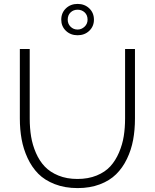

<svg xmlns="http://www.w3.org/2000/svg" viewBox="-20 -962 796 987"><path d="M462.9 -860.8Q462.9 -826.7 439 -803.7Q415 -780.8 378.9 -780.8Q342.8 -780.8 318.8 -803.7Q294.9 -826.7 294.9 -860.8Q294.9 -896 318.8 -918.9Q342.8 -941.9 378.9 -941.9Q415 -941.9 439 -918.9Q462.9 -896 462.9 -860.8ZM328.1 -860.8Q328.1 -839.4 342.8 -824.7Q357.4 -810.1 378.9 -810.1Q398.9 -810.1 414.6 -824.7Q430.2 -839.4 430.2 -860.8Q430.2 -884.3 415.3 -898.2Q400.4 -912.1 378.9 -912.1Q357.4 -912.1 342.8 -898.2Q328.1 -884.3 328.1 -860.8ZM378.9 4.9Q313.5 4.9 261.5 -15.4Q209.5 -35.6 176.5 -69.1Q143.6 -102.5 121.8 -149.4Q100.1 -196.3 91.1 -246.3Q82 -296.4 82 -353V-710H132.8V-353Q132.8 -303.2 139.9 -260Q147 -216.8 164.8 -175.8Q182.6 -134.8 210 -106Q237.3 -77.1 280.3 -59.6Q323.2 -42 377.9 -42Q433.6 -42 477.1 -59.8Q520.5 -77.6 547.4 -107.2Q574.2 -136.7 591.8 -178Q609.4 -219.2 616.2 -262Q623 -304.7 623 -353V-710H673.8V-353Q673.8 -293.9 664.3 -242.7Q654.8 -191.4 632.6 -145.3Q610.4 -99.1 576.9 -66.2Q543.5 -33.2 492.9 -14.2Q442.4 4.9 378.9 4.9Z"/></svg>

Font: Rawline Light
Style: Regular
Weight: 300
Designer: Matt McInerney, Pablo Impallari, Rodrigo Fuenzalida
Foundry: Matt McInerney, Pablo Impallari, Rodrigo Fuenzalida
Version: Version 4.020;PS 004.020;hotconv 1.0.88;makeotf.lib2.5.64775